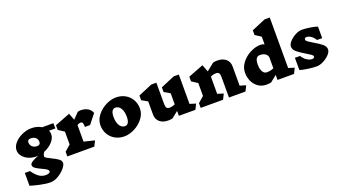

<svg xmlns="http://www.w3.org/2000/svg" viewBox="-78 -1670 4869 2733"><g transform="rotate(-20 2356.5 -304.0)"><path d="M556 -433Q568 -406 568 -376Q568 -317 517.5 -261.5Q467 -206 390 -175Q364 -143 364 -114Q364 -101 383.5 -88.5Q403 -76 448 -54Q514 -23 550.5 3.5Q587 30 587 65Q587 97 546 145.5Q505 194 444.5 229.5Q384 265 326 265Q261 265 173 246Q85 227 26 208V14H104Q148 78 194 111.5Q240 145 299 145Q328 145 347 135.5Q366 126 366 115Q366 94 342 77.5Q318 61 269 39Q213 13 183.5 -8Q154 -29 154 -58Q154 -82 194 -107Q234 -132 289 -151Q280 -150 262 -150Q197 -150 142.5 -174.5Q88 -199 56.5 -240Q25 -281 25 -327Q25 -385 70 -437Q115 -489 186 -521Q257 -553 330 -553Q415 -553 481 -513H650L652 -433ZM321 -285Q346 -285 359.5 -296.5Q373 -308 373 -330Q373 -372 345.5 -396Q318 -420 273 -420Q222 -420 222 -377Q222 -337 249.5 -311Q277 -285 321 -285Z M964 -370V-119L1124 -80L1084 0H675V-71L764 -149V-344L675 -402V-473L906 -562L946 -458L1031 -545Q1049 -553 1076 -553Q1141 -553 1185 -526Q1229 -499 1245 -451L1132 -309H1054Q1054 -352 1046 -370Q1038 -388 1018 -388Q990 -388 964 -370Z M1880 -289Q1880 -209 1827 -140Q1774 -71 1694 -30.5Q1614 10 1539 10Q1461 10 1399.5 -24.5Q1338 -59 1303.5 -119.5Q1269 -180 1269 -254Q1269 -334 1322 -403Q1375 -472 1455 -512.5Q1535 -553 1610 -553Q1688 -553 1749.5 -518.5Q1811 -484 1845.5 -423.5Q1880 -363 1880 -289ZM1485 -302Q1485 -224 1514.5 -174Q1544 -124 1597 -124Q1629 -124 1646.5 -154Q1664 -184 1664 -242Q1664 -320 1634.5 -369.5Q1605 -419 1552 -419Q1520 -419 1502.5 -389.5Q1485 -360 1485 -302Z M2615 0H2365V-75L2268 3Q2241 11 2203 11Q2121 11 2073 -30.5Q2025 -72 2025 -143V-342L1936 -393V-464L2147 -553H2225V-233Q2225 -190 2237.5 -172Q2250 -154 2281 -154Q2324 -154 2365 -175V-342L2276 -393V-464L2487 -553H2565V-108L2655 -80Z M3374 -1H3124V-310Q3124 -353 3111.5 -371Q3099 -389 3068 -389Q3025 -389 2984 -368V-108L3074 -80L3034 0H2695V-71L2784 -149V-344L2695 -402V-473L2926 -562L2968 -454L3081 -545Q3108 -553 3146 -553Q3228 -553 3276 -511.5Q3324 -470 3324 -399V-108L3414 -81Z M4109 0H3859V-76L3762 2Q3730 10 3689 10Q3623 10 3570.5 -24.5Q3518 -59 3488.5 -119.5Q3459 -180 3459 -254Q3459 -334 3512 -403Q3565 -472 3645 -512.5Q3725 -553 3800 -553Q3831 -553 3859 -539V-655L3770 -713V-784L3981 -873H4059V-108L4149 -80ZM3860 -176V-344Q3854 -377 3824 -398Q3794 -419 3742 -419Q3669 -419 3669 -301Q3669 -236 3691 -195Q3713 -154 3757 -154H3758Q3812 -154 3860 -176Z M4367 -214Q4288 -260 4244 -297Q4200 -334 4200 -379Q4200 -415 4237 -456Q4274 -497 4327.5 -525Q4381 -553 4426 -553Q4481 -553 4554 -541.5Q4627 -530 4660 -516V-342H4582Q4558 -384 4523 -408.5Q4488 -433 4452 -433Q4438 -433 4430.5 -425Q4423 -417 4423 -405Q4423 -389 4446.5 -371.5Q4470 -354 4521 -324Q4598 -280 4641 -244Q4684 -208 4684 -164Q4684 -127 4646 -86.5Q4608 -46 4553 -18Q4498 10 4452 10Q4394 10 4314 -1.5Q4234 -13 4199 -27V-211H4277Q4305 -164 4346 -137Q4387 -110 4427 -110Q4442 -110 4451.5 -118Q4461 -126 4461 -138Q4461 -152 4438.5 -168.5Q4416 -185 4367 -214Z"/></g></svg>

Font: Inknut Antiqua Black
Style: Regular
Weight: 900
Designer: Claus Eggers Sørensen
Foundry: Claus Eggers Sørensen
Version: Version 1.003; ttfautohint (v1.8.2) -l 8 -r 50 -G 200 -x 14 